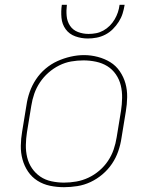

<svg xmlns="http://www.w3.org/2000/svg" viewBox="-20 -770 640 798"><path d="M246 8Q216 8 187.5 2Q159 -4 135.5 -19Q112 -34 96.5 -57Q81 -80 73.5 -107.5Q66 -135 66.5 -164.5Q67 -194 72 -223L90 -333Q94 -361 103.5 -388Q113 -415 129.5 -440Q146 -465 169 -484.5Q192 -504 218.5 -516Q245 -528 273.5 -534.5Q302 -541 329 -541Q358 -541 386.5 -533.5Q415 -526 438.5 -511.5Q462 -497 478 -473.5Q494 -450 501.5 -423Q509 -396 508.5 -366Q508 -336 503 -307L485 -197Q481 -169 471.5 -141.5Q462 -114 445.5 -89.5Q429 -65 406 -45.5Q383 -26 356.5 -13.5Q330 -1 301.5 3.5Q273 8 246 8ZM246 -11Q271 -11 297 -15.5Q323 -20 347.5 -31.5Q372 -43 393 -61Q414 -79 429 -101.5Q444 -124 452.5 -149Q461 -174 465 -200L483 -310Q487 -336 487.5 -363Q488 -390 482 -415Q476 -440 461.5 -461Q447 -482 426 -495Q405 -508 379 -513.5Q353 -519 327 -519Q301 -519 275.5 -514.5Q250 -510 226 -498Q202 -486 181.5 -468Q161 -450 146 -427.5Q131 -405 122.5 -380.5Q114 -356 110 -330L92 -220Q88 -194 87.5 -167.5Q87 -141 93 -116Q99 -91 113 -70.5Q127 -50 147.5 -36Q168 -22 194 -16.5Q220 -11 246 -11ZM345 -610Q318 -610 293 -619Q268 -628 253 -648.5Q238 -669 235.5 -696Q233 -723 237 -750H258Q255 -727 257 -704Q259 -681 271 -663Q283 -645 304 -637Q325 -629 348 -629Q364 -629 379.5 -632Q395 -635 409.5 -643Q424 -651 436 -663Q448 -675 456.5 -689.5Q465 -704 470 -719Q475 -734 477 -750H498Q495 -731 489.5 -713.5Q484 -696 473.5 -679.5Q463 -663 449 -649Q435 -635 417.5 -626Q400 -617 381.5 -613.5Q363 -610 345 -610Z"/></svg>

Font: Iosevka Curly ThExObl
Style: Regular
Weight: 100
Width: 7
Italic angle: -9°
Monospace: yes
Designer: Belleve Invis
Foundry: Belleve Invis
Version: Version 11.1.0; ttfautohint (v1.8.3)